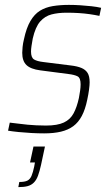

<svg xmlns="http://www.w3.org/2000/svg" viewBox="-20 -538 450 786"><path d="M161 8Q136 8 108.5 6.5Q81 5 56 2.5Q31 0 13 -3L20 -36Q40 -34 58 -31.5Q76 -29 93 -27.5Q110 -26 128.5 -25Q147 -24 168 -24Q215 -24 241.5 -36.5Q268 -49 281.5 -74.5Q295 -100 303 -137Q306 -153 308 -167Q310 -181 310 -193Q310 -219 297.5 -225.5Q285 -232 260 -235L145 -250Q106 -255 88.5 -271.5Q71 -288 71 -322Q71 -331 72.5 -346Q74 -361 78 -377Q88 -424 104.5 -452Q121 -480 143.5 -494Q166 -508 196 -513Q226 -518 262 -518Q284 -518 308 -516.5Q332 -515 354.5 -512.5Q377 -510 394 -506L387 -473Q368 -477 347 -480Q326 -483 303 -484.5Q280 -486 252 -486Q218 -486 191 -479Q164 -472 144.5 -450Q125 -428 114 -380Q111 -363 109 -350Q107 -337 107 -327Q107 -302 119.5 -294.5Q132 -287 158 -284L270 -270Q296 -267 313 -260Q330 -253 338.5 -239.5Q347 -226 347 -201Q347 -190 344.5 -171Q342 -152 337 -129Q329 -90 315 -63.5Q301 -37 280 -21.5Q259 -6 229.5 1Q200 8 161 8ZM55 228 59 207Q81 207 92 201.5Q103 196 109 182Q115 168 120 144L123 127H103L117 62H164L148 137Q142 164 135.5 181.5Q129 199 118.5 209.5Q108 220 93 224Q78 228 55 228Z"/></svg>

Font: Saira SemiCondensed Thin
Style: Italic
Weight: 250
Width: 4
Italic angle: -12°
Designer: Hector Gatti with collaboration of the Omnibus-Type team
Foundry: Omnibus-Type
Version: Version 1.101